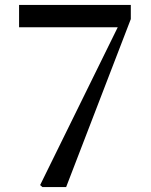

<svg xmlns="http://www.w3.org/2000/svg" viewBox="-20 -755 611 775"><path d="M151 0 142 -8 472 -679 459 -627V-645H57V-735H508V-678L247 0Z"/></svg>

Font: Noto Serif JP ExtraLight SemiBold
Style: Regular
Weight: 600
Version: Version 2.003-H1;hotconv 1.1.1;makeotfexe 2.6.0